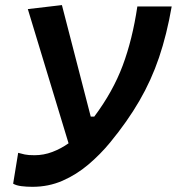

<svg xmlns="http://www.w3.org/2000/svg" viewBox="-20 -718 689 748"><path d="M106.4 9.8Q83.5 9.8 63.7 7.3Q43.9 4.9 31.2 -2.4L50.8 -122.6Q63 -119.1 76.4 -116.2Q89.8 -113.3 114.3 -113.3Q150.4 -113.3 183.8 -126Q217.3 -138.7 247.1 -159.7L88.4 -682.6L221.2 -698.2L333.5 -263.7H347.2Q419.9 -360.8 458 -462.6Q496.1 -564.5 515.1 -692.9H648.9Q629.9 -583.5 599.6 -494.1Q569.3 -404.8 522.9 -325Q476.6 -245.1 409.2 -163.1Q370.6 -116.2 324.2 -76.9Q277.8 -37.6 223.6 -13.9Q169.4 9.8 106.4 9.8Z"/></svg>

Font: Cascadia Code PL
Style: Bold Italic
Weight: 700
Italic angle: -10°
Monospace: yes
Designer: Aaron Bell
Foundry: Saja Typeworks
Version: Version 2404.023; ttfautohint (v1.8.4)